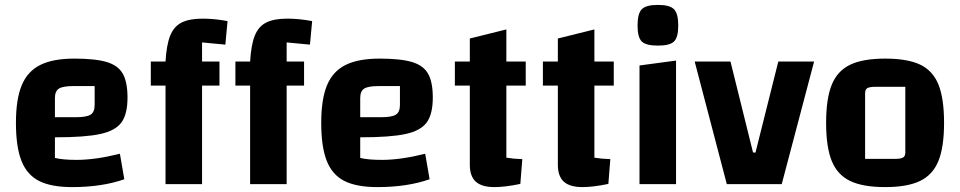

<svg xmlns="http://www.w3.org/2000/svg" viewBox="-20 -751 3916 783"><path d="M469 -124 487 -20Q396 12 274 12Q189 12 139.5 -13Q90 -38 67.5 -95Q45 -152 45 -250Q45 -346 68.5 -403Q92 -460 144 -486Q196 -512 283 -512Q369 -512 415.5 -498Q462 -484 481 -450Q500 -416 500 -353Q500 -286 475.5 -252Q451 -218 389 -204.5Q327 -191 204 -191V-107Q235 -99 293 -99Q369 -99 469 -124ZM204 -351V-273H289Q333 -273 349.5 -283.5Q366 -294 366 -323V-400H280Q236 -400 220 -389.5Q204 -379 204 -351Z M804 -578V-500H875V-402H804V0H655V-402H595V-500H655Q659 -568 674 -605.5Q689 -643 720.5 -659Q752 -675 807 -675Q854 -675 908 -665L899 -569ZM1149 -578V-500H1220V-402H1149V0H1000V-402H940V-500H1000Q1004 -568 1019 -605.5Q1034 -643 1065.5 -659Q1097 -675 1152 -675Q1199 -675 1253 -665L1244 -569Z M1714 -124 1732 -20Q1641 12 1519 12Q1434 12 1384.5 -13Q1335 -38 1312.5 -95Q1290 -152 1290 -250Q1290 -346 1313.5 -403Q1337 -460 1389 -486Q1441 -512 1528 -512Q1614 -512 1660.5 -498Q1707 -484 1726 -450Q1745 -416 1745 -353Q1745 -286 1720.5 -252Q1696 -218 1634 -204.5Q1572 -191 1449 -191V-107Q1480 -99 1538 -99Q1614 -99 1714 -124ZM1449 -351V-273H1534Q1578 -273 1594.5 -283.5Q1611 -294 1611 -323V-400H1525Q1481 -400 1465 -389.5Q1449 -379 1449 -351Z M2045 -402V-108Q2074 -103 2110 -102L2102 -1Q2040 12 1996 12Q1945 12 1920.5 -10Q1896 -32 1896 -79V-402H1835V-500H1896V-594L2045 -631V-500H2124V-402Z M2404 -402V-108Q2433 -103 2469 -102L2461 -1Q2399 12 2355 12Q2304 12 2279.5 -10Q2255 -32 2255 -79V-402H2194V-500H2255V-594L2404 -631V-500H2483V-402Z M2737 -504V0H2588V-484ZM2580 -647Q2580 -696 2597.5 -713.5Q2615 -731 2663 -731Q2711 -731 2728.5 -713.5Q2746 -696 2746 -647Q2746 -599 2729 -582Q2712 -565 2663 -565Q2614 -565 2597 -582Q2580 -599 2580 -647Z M2959 -500 3051 -129H3061L3154 -500H3300L3168 0H2944L2813 -500Z M3349 -250Q3349 -349 3372 -405.5Q3395 -462 3447 -487Q3499 -512 3590 -512Q3681 -512 3732.5 -487.5Q3784 -463 3807 -406.5Q3830 -350 3830 -250Q3830 -151 3807 -94.5Q3784 -38 3732 -13Q3680 12 3590 12Q3499 12 3447 -13Q3395 -38 3372 -94.5Q3349 -151 3349 -250ZM3628 -103Q3653 -103 3662.5 -108.5Q3672 -114 3672 -129V-397H3551Q3526 -397 3517 -391.5Q3508 -386 3508 -371V-103Z"/></svg>

Font: Changa SemiBold
Style: Regular
Weight: 600
Designer: Eduardo Rodriguez Tunni
Foundry: Eduardo Rodriguez Tunni
Version: Version 2.002; ttfautohint (v1.5) -l 8 -r 50 -G 150 -x 14 -H